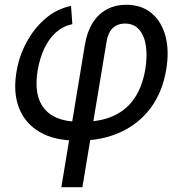

<svg xmlns="http://www.w3.org/2000/svg" viewBox="-20 -569 751 793"><path d="M233.4 204.1 330.6 -383.8Q339.4 -437 362.3 -473.9Q385.3 -510.7 420.7 -530Q456.1 -549.3 501.5 -549.3Q563.5 -549.3 605 -515.4Q646.5 -481.4 663.1 -421.1Q679.7 -360.8 666.5 -281.7Q650.9 -187.5 601.6 -122.1Q552.2 -56.6 476.6 -22.5Q400.9 11.7 306.6 11.7H295.9Q205.6 11.7 145 -23.2Q84.5 -58.1 59.1 -121.6Q33.7 -185.1 47.9 -271Q58.6 -336.9 89.8 -394.8Q121.1 -452.6 168 -492.7Q214.8 -532.7 273.4 -544.4L278.8 -469.2Q241.7 -461.9 212.4 -436.3Q183.1 -410.6 163.8 -370.4Q144.5 -330.1 135.7 -278.8Q124 -207 140.9 -159.9Q157.7 -112.8 200.4 -89.4Q243.2 -65.9 309.6 -65.9H319.8Q392.1 -65.9 445.8 -89.1Q499.5 -112.3 533.4 -160.4Q567.4 -208.5 580.1 -282.7Q588.9 -337.4 582.5 -379.9Q576.2 -422.4 554.4 -447Q532.7 -471.7 496.1 -471.7Q475.1 -471.7 459.5 -463.1Q443.8 -454.6 434.1 -438.2Q424.3 -421.9 420.4 -398.4L320.3 204.1Z"/></svg>

Font: Inter 18pt
Style: Italic
Weight: 400
Italic angle: -9.3988°
Designer: Rasmus Andersson
Foundry: rsms
Version: Version 4.001;git-66647c0bb